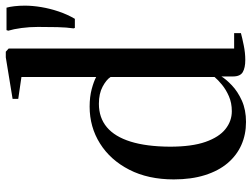

<svg xmlns="http://www.w3.org/2000/svg" viewBox="-124 -734 870 663"><g transform="rotate(-90 311.5 -403.0)"><path d="M221.5 11Q178 11 142 -5Q106 -21 79.2 -52.5Q52.5 -84 37.8 -130.8Q23 -177.5 23 -238.5Q23 -327 56.5 -392.2Q90 -457.5 147 -493.2Q204 -529 274.5 -529Q308 -529 335 -521.8Q362 -514.5 376.5 -506.5V-764.5L301 -775.5V-795L444.5 -818.5H464L475 -808.5V-30H528V-6.5Q511.5 -2 485.8 3.2Q460 8.5 435.5 8.5Q408.5 8.5 393.5 -0.2Q378.5 -9 378.5 -34V-74Q369 -58 347.8 -37.8Q326.5 -17.5 294.8 -3.2Q263 11 221.5 11ZM258.5 -38Q287 -38 310 -48Q333 -58 350 -72Q367 -86 376.5 -97.5V-457Q367 -471.5 343.2 -484.2Q319.5 -497 284 -497Q236 -497 203.2 -469.5Q170.5 -442 153.5 -387.5Q136.5 -333 136 -252Q136 -176 152.5 -129Q169 -82 196.8 -60Q224.5 -38 258.5 -38ZM577.5 -580H546L544.5 -584.5Q548 -608 548.8 -640.2Q549.5 -672.5 549.5 -707.5Q549.5 -736.5 545.8 -764.2Q542 -792 536.5 -810L538.5 -816H616Q619 -806 621 -789Q623 -772 623 -752.5Q623 -726.5 618 -696.2Q613 -666 602.8 -635.8Q592.5 -605.5 577.5 -580Z"/></g></svg>

Font: Merriweather 120pt
Style: Regular
Weight: 400
Version: Version 2.100